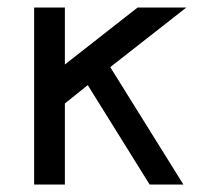

<svg xmlns="http://www.w3.org/2000/svg" viewBox="-20 -492 532 512"><path d="M71 0V-472H153V-320L347 -472H477L274 -313L469 0H379L214 -265L153 -216V0Z"/></svg>

Font: Lil Grotesk Medium
Style: Regular
Weight: 500
Designer: Bastien Sozeau
Foundry: NBR — Bastien Sozeau
Version: Version 3.003; ttfautohint (v1.8.4.7-5d5b);gftools[0.9.33]